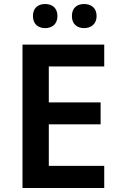

<svg xmlns="http://www.w3.org/2000/svg" viewBox="-20 -936 599 956"><path d="M144 -856C144 -815 171 -796 205 -796C238 -796 266 -815 266 -856C266 -898 238 -916 205 -916C171 -916 144 -898 144 -856ZM338 -856C338 -815 365 -796 399 -796C432 -796 461 -815 461 -856C461 -898 432 -916 399 -916C365 -916 338 -898 338 -856ZM499 0V-110H223V-317H481V-426H223V-605H499V-714H92V0Z"/></svg>

Font: Noto Sans Balinese SemiBold
Style: Regular
Weight: 600
Designer: Aditya Bayu, David Williams
Foundry: David Williams
Version: Version 2.005